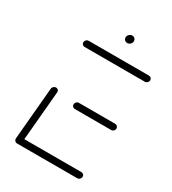

<svg xmlns="http://www.w3.org/2000/svg" viewBox="-158 -713 713 798"><g transform="rotate(30 199.0 -314.0)"><path d="M35.2 -15.9 57.4 -267.4Q58.1 -273.7 63.1 -278.1Q68.1 -282.6 74.4 -282.6Q80.7 -282.6 84.8 -278.1Q88.9 -273.7 88.1 -267.4L65.9 -15.9ZM355.2 -17Q355.2 -10 350.2 -5Q345.2 0 338.5 0H49.6Q43.7 0 39.4 -4.3Q35.2 -8.5 35.2 -14.8Q35.2 -21.1 40.2 -25.9Q45.2 -30.7 51.9 -30.7H341.1Q347 -30.7 351.1 -26.7Q355.2 -22.6 355.2 -17ZM171.9 -257.8Q171.9 -264.8 176.9 -269.8Q181.9 -274.8 188.5 -274.8H362.6Q368.5 -274.8 372.6 -270.6Q376.7 -266.3 376.7 -260.4Q376.7 -253.7 371.7 -248.9Q366.7 -244.1 360 -244.1H185.9Q180 -244.1 175.9 -248Q171.9 -251.9 171.9 -257.8ZM78.1 -501.9Q78.1 -508.5 83.1 -513.5Q88.1 -518.5 94.8 -518.5H383.7Q389.6 -518.5 393.9 -514.4Q398.1 -510.4 398.1 -504.4Q398.1 -497.8 393 -492.8Q387.8 -487.8 381.5 -487.8H92.2Q86.3 -487.8 82.2 -491.9Q78.1 -495.9 78.1 -501.9ZM220 -607.8Q220 -615.9 226.5 -622Q233 -628.1 240.7 -628.1Q248.1 -628.1 253.1 -623.1Q258.1 -618.1 258.1 -610.7Q258.1 -602.6 251.7 -596.5Q245.2 -590.4 237.4 -590.4Q230 -590.4 225 -595.4Q220 -600.4 220 -607.8Z"/></g></svg>

Font: 26F Galaxy Sans Ultra Light
Style: Italic
Weight: 200
Italic angle: -5°
Designer: C₂₉H₂₅N₃O₅
Version: Version 1.200